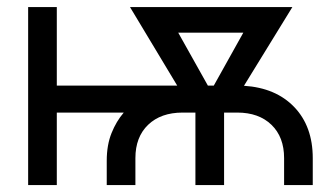

<svg xmlns="http://www.w3.org/2000/svg" viewBox="-20 -536 973 556"><path d="M289.1 0V-70.3Q289.1 -116.2 303 -150.6Q316.9 -185.1 338.4 -210H144.5V0H61.5V-515.6H144.5V-288.1H493.2L356.4 -515.6H826.7L686.5 -287.6Q778.8 -281.7 832.3 -225.8Q885.7 -169.9 885.7 -78.1V0H802.7V-78.1Q802.7 -139.2 766.1 -174.6Q729.5 -210 667 -210H628.9V0H545.9V-210H508.8Q445.8 -210 408.9 -174.6Q372.1 -139.2 372.1 -78.1V0ZM582 -288.1H599.1L684.6 -441.4H496.1Z"/></svg>

Font: Inter Display
Style: Regular
Weight: 400
Designer: Rasmus Andersson
Foundry: rsms
Version: Version 4.001;git-9221beed3